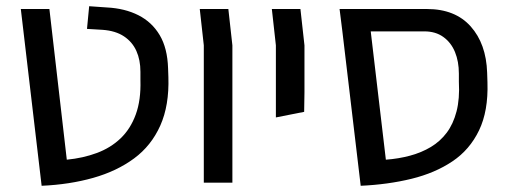

<svg xmlns="http://www.w3.org/2000/svg" viewBox="-20 -588 1640 618"><path d="M114 10 47 -559H139L195 -74Q247 -79 291.5 -95.5Q336 -112 368 -142.5Q400 -173 417 -219.5Q434 -266 432 -330V-357Q432 -395 419 -424Q406 -453 379 -471Q352 -489 310 -492L260 -495L267 -568L324 -564Q382 -561 425.5 -539Q469 -517 494 -475Q519 -433 521 -368L522 -340Q525 -249 496 -184Q467 -119 411.5 -78Q356 -37 280 -15.5Q204 6 114 10Z M636 0V-442L623 -559H715L728 -442V0Z M868 -210V-291V-442L855 -559H947L960 -442V-291L959 -228Z M1141 10 1082 -487 1168 -532 1222 -74Q1263 -77 1300 -87Q1337 -97 1367 -115Q1397 -133 1418 -161Q1439 -189 1449.5 -229.5Q1460 -270 1457 -325V-351Q1457 -390 1444.5 -420.5Q1432 -451 1407 -469Q1382 -487 1346 -487H1082L1073 -559H1354Q1445 -559 1495 -503Q1545 -447 1548 -354L1549 -323Q1552 -231 1522 -168.5Q1492 -106 1436 -68.5Q1380 -31 1304.5 -12.5Q1229 6 1141 10Z"/></svg>

Font: Assistant ExtraLight Medium
Style: Regular
Weight: 500
Version: Version 3.000